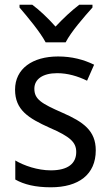

<svg xmlns="http://www.w3.org/2000/svg" viewBox="-20 -786 468 816"><path d="M174 -606H259C282 -651 338 -715 373 -754V-766H317C282 -739 252 -711 216 -673C184 -709 148 -743 117 -766H63V-754C98 -713 150 -651 174 -606ZM387 -147C387 -231 334 -268 245 -307C156 -346 126 -364 126 -409C126 -449 161 -475 223 -475C268 -475 311 -462 350 -443L380 -511C335 -533 285 -546 227 -546C118 -546 44 -494 44 -405C44 -319 100 -284 191 -243C279 -205 304 -181 304 -140C304 -92 270 -62 196 -62C140 -62 82 -82 45 -104V-23C82 -2 130 10 196 10C314 10 387 -44 387 -147Z"/></svg>

Font: Noto Sans Myanmar UI SemiCondensed
Style: Regular
Weight: 400
Width: 4
Designer: Monotype Design Team
Foundry: Monotype Imaging Inc.
Version: Version 2.103